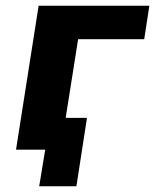

<svg xmlns="http://www.w3.org/2000/svg" viewBox="-20 -523 542 671"><path d="M117 128 138 0H47L64 -111H284L247 128ZM36 0 115 -503H502L484 -386H253L192 0Z"/></svg>

Font: Nunito Sans 7pt SemiCondensed ExtraBold
Style: Italic
Weight: 800
Width: 4
Italic angle: -9°
Designer: Vernon Adams
Foundry: Vernon Adams
Version: Version 3.101;gftools[0.9.27]